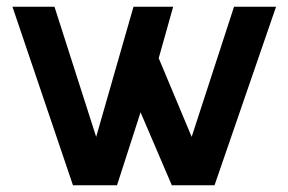

<svg xmlns="http://www.w3.org/2000/svg" viewBox="-20 -551 857 571"><path d="M17 -531 197 0H328L398 -217L491 0H618L801 -531H676L550 -144L452 -378L495 -531H377L266 -144L142 -531Z"/></svg>

Font: Exo
Style: Demi Bold
Weight: 600
Designer: Natanael Gama
Version: Version 1.00